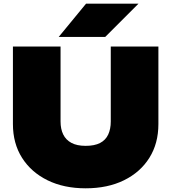

<svg xmlns="http://www.w3.org/2000/svg" viewBox="-20 -1002 929 1040"><path d="M308 -344Q308 -303 322.5 -273.5Q337 -244 367 -228Q397 -212 444 -212Q492 -212 522 -227.5Q552 -243 566 -273Q580 -303 580 -344V-750H838V-330Q838 -225 789 -147Q740 -69 651.5 -25.5Q563 18 444 18Q326 18 237.5 -25.5Q149 -69 99.5 -147Q50 -225 50 -330V-750H308ZM446 -982H730L550 -802H298Z"/></svg>

Font: Bounded
Style: Regular
Weight: 900
Designer: Vlad Churkin
Version: Version 1.0